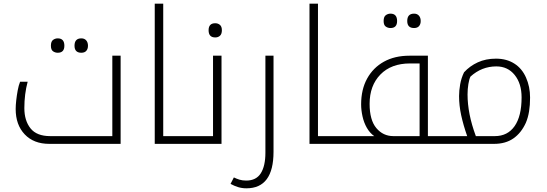

<svg xmlns="http://www.w3.org/2000/svg" viewBox="-20 -780 2966 1041"><path d="M293 -494Q279 -494 267.5 -502Q256 -510 256 -532Q256 -555 267.5 -563.5Q279 -572 293 -572Q329 -572 329 -532Q329 -494 293 -494ZM421 -494Q384 -494 384 -532Q384 -572 421 -572Q438 -572 447.5 -561Q457 -550 457 -532Q457 -515 448 -504.5Q439 -494 421 -494Z M247 0Q163 0 114 -51.5Q65 -103 65 -189Q65 -209 68 -236Q71 -263 76 -290Q81 -317 89 -337H130Q112 -270 112 -194Q112 -126 145.5 -84Q179 -42 252 -42H589V-478H634V0Z M1005 -42Q1010 -42 1010 -38V-5Q1010 0 1005 0H819V-760H865V-42Z M1147 -577Q1111 -577 1111 -616Q1111 -654 1147 -654Q1162 -654 1172.5 -645Q1183 -636 1183 -616Q1183 -596 1173 -586.5Q1163 -577 1147 -577Z M995 0Q990 0 990 -5V-38Q990 -42 995 -42H1135V-478H1181V0Z M1316 241Q1292 241 1271 234.5Q1250 228 1230 217L1248 182Q1262 189 1278 194Q1294 199 1315 199Q1369 199 1394 159.5Q1419 120 1419 48V-478H1463V43Q1463 241 1316 241Z M1844 -42Q1849 -42 1849 -38V-5Q1849 0 1844 0H1658V-760H1704V-42Z M2097 -628Q2083 -628 2071.5 -636Q2060 -644 2060 -666Q2060 -689 2071.5 -697.5Q2083 -706 2097 -706Q2133 -706 2133 -666Q2133 -628 2097 -628ZM2225 -628Q2188 -628 2188 -666Q2188 -706 2225 -706Q2242 -706 2251.5 -695Q2261 -684 2261 -666Q2261 -649 2252 -638.5Q2243 -628 2225 -628Z M2392 -42Q2397 -42 2397 -38V-3Q2397 0 2392 0H1834Q1829 0 1829 -5V-38Q1829 -42 1834 -42H2009Q1985 -59 1969 -87Q1953 -115 1945.5 -149Q1938 -183 1938 -214Q1938 -295 1970.5 -354Q2003 -413 2061.5 -445.5Q2120 -478 2200 -478H2300V-42ZM2255 -42V-436H2203Q2101 -436 2042.5 -376Q1984 -316 1984 -217Q1984 -129 2020.5 -85.5Q2057 -42 2113 -42Z M2382 0Q2377 0 2377 -5V-38Q2377 -42 2382 -42H2513Q2492 -102 2480.5 -155Q2469 -208 2469 -259Q2469 -289 2475 -323Q2481 -357 2496 -388Q2527 -422 2570.5 -442Q2614 -462 2669 -462Q2727 -462 2769 -435Q2810 -409 2832 -359.5Q2854 -310 2854 -251Q2854 -210 2848.5 -176Q2843 -142 2831 -114Q2806 -59 2763.5 -29.5Q2721 0 2659 0ZM2515 -268Q2515 -216 2526 -160Q2537 -104 2560 -42H2663Q2732 -42 2770 -96Q2808 -150 2808 -252Q2808 -327 2770.5 -373.5Q2733 -420 2671 -420Q2592 -420 2531 -365Q2524 -352 2519.5 -324.5Q2515 -297 2515 -268Z"/></svg>

Font: Noto Kufi Arabic ExtraLight
Style: Regular
Weight: 200
Designer: Monotype Design Team, David Williams, Khaled Hosny
Foundry: Google LLC
Version: Version 2.109; ttfautohint (v1.8.4.7-5d5b)